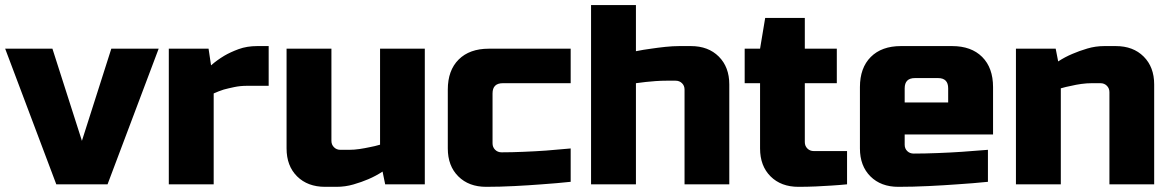

<svg xmlns="http://www.w3.org/2000/svg" viewBox="-30 -720 4568 750"><path d="M-9.8 -529.8H174.8L290 -169.9L404.8 -529.8H589.8L390.1 0H189.9Z M629.4 0V-529.8H784.7L794.4 -464.8Q817.4 -484.9 845.7 -502Q869.6 -516.1 902.1 -528.1Q934.6 -540 974.6 -540H1019.5V-384.8H934.6Q908.7 -384.8 885.3 -379.9Q861.8 -375 843.8 -370.1Q822.8 -363.3 804.7 -355V0Z M1089.4 -140.1V-529.8H1264.6V-169.9Q1264.6 -154.8 1274.7 -144.8Q1284.7 -134.8 1299.3 -134.8H1334.5Q1353.5 -134.8 1374.5 -137.9Q1395.5 -141.1 1413.6 -145Q1434.6 -148.9 1454.6 -154.8V-529.8H1629.4V0H1474.6L1464.4 -49.8Q1438.5 -32.7 1408.7 -20Q1382.8 -8.8 1350.6 0.5Q1318.4 9.8 1284.7 9.8H1239.7Q1171.9 9.8 1130.6 -31Q1089.4 -71.8 1089.4 -140.1Z M1719.2 -140.1V-370.1Q1719.2 -445.3 1761.7 -487.5Q1804.2 -529.8 1879.4 -529.8H2199.2V-395H1934.1Q1894 -395 1894 -355V-160.2Q1894 -145 1904.1 -135Q1914.1 -125 1929.2 -125Q1968.3 -125 2015.1 -127Q2062 -128.9 2103 -131.8Q2150.9 -135.7 2199.2 -140.1V-9.8Q2143.1 -3.9 2086.4 0Q2037.6 3.9 1980 6.8Q1922.4 9.8 1869.1 9.8Q1801.3 9.8 1760.3 -31Q1719.2 -71.8 1719.2 -140.1Z M2278.8 0V-700.2H2454.1V-520Q2482.9 -525.9 2513.2 -529.8Q2539.1 -533.7 2568.6 -536.9Q2598.1 -540 2624 -540H2668.9Q2736.8 -540 2777.8 -499Q2818.8 -458 2818.8 -390.1V0H2644V-370.1Q2644 -385.3 2634 -395Q2624 -404.8 2608.9 -404.8H2574.2Q2553.2 -404.8 2531.5 -403.3Q2509.8 -401.9 2493.2 -399.9Q2473.1 -397 2454.1 -395V0Z M2878.9 -395V-529.8H2939L2959 -649.9H3113.8V-529.8H3238.8V-395H3113.8V-165Q3113.8 -149.9 3123.8 -139.9Q3133.8 -129.9 3148.9 -129.9H3278.8V0Q3250 2.9 3217.8 4.9Q3190.9 6.8 3157 8.3Q3123 9.8 3088.9 9.8Q3021 9.8 2980 -31Q2939 -71.8 2939 -140.1V-395Z M3329.1 -140.1V-379.9Q3329.1 -455.1 3371.6 -497.6Q3414.1 -540 3489.3 -540H3689Q3764.2 -540 3806.6 -497.6Q3849.1 -455.1 3849.1 -379.9V-194.8H3503.9V-154.8Q3503.9 -139.6 3513.9 -129.9Q3523.9 -120.1 3539.1 -120.1Q3582 -120.1 3632.6 -122.1Q3683.1 -124 3727.1 -127Q3777.8 -130.9 3829.1 -134.8V-9.8Q3771 -3.9 3710 0Q3658.2 3.9 3597.2 6.8Q3536.1 9.8 3479 9.8Q3411.1 9.8 3370.1 -31Q3329.1 -71.8 3329.1 -140.1ZM3503.9 -319.8H3673.8V-375Q3673.8 -415 3634.3 -415H3543.9Q3503.9 -415 3503.9 -375Z M3938.5 0V-529.8H4093.8L4103.5 -480Q4129.4 -497.1 4159.7 -509.8Q4185.5 -521 4217.5 -530.5Q4249.5 -540 4283.7 -540H4328.6Q4396.5 -540 4437.5 -499Q4478.5 -458 4478.5 -390.1V0H4303.7V-359.9Q4303.7 -375 4293.7 -385Q4283.7 -395 4268.6 -395H4233.9Q4214.8 -395 4193.8 -392.1Q4172.9 -389.2 4154.8 -384.8Q4133.8 -380.9 4113.8 -375V0Z"/></svg>

Font: Russo One
Style: Regular
Weight: 400
Designer: Jovanny lemonad
Foundry: Jovanny Lemonad
Version: Version 1.000